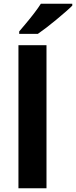

<svg xmlns="http://www.w3.org/2000/svg" viewBox="-20 -1000 404 1020"><path d="M227 0H78V-760H227ZM364 -970Q350 -956 327 -936Q304 -916 277.5 -894Q251 -872 225.5 -852.5Q200 -833 181 -820H82V-833Q98 -852 119.5 -877.5Q141 -903 162 -930.5Q183 -958 197 -980H364Z"/></svg>

Font: Noto Sans Adlam Unjoined
Style: Regular
Weight: 400
Designer: Mark Jamra, Neil Patel
Foundry: JamraPatel LLC
Version: Version 3.001